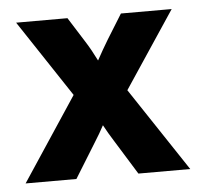

<svg xmlns="http://www.w3.org/2000/svg" viewBox="-39 -457 522 497"><g transform="rotate(-5 222.0 -208.5)"><path d="M8.3 0 152.1 -217.4 20.1 -416.7H153.5L193.8 -352.8Q201.4 -341 208.7 -327.8Q216 -314.6 222.9 -300.7Q230.6 -314.6 237.8 -327.4Q245.1 -340.3 252.8 -352.8L292.4 -416.7H424.3L291.7 -217.4L436.1 0H301.4L245.1 -91Q238.9 -100.7 232.6 -111.5Q226.4 -122.2 220.8 -132.6Q215.3 -122.2 209 -111.5Q202.8 -100.7 196.5 -91L140.3 0Z"/></g></svg>

Font: Afacad Flux
Style: Bold
Weight: 700
Designer: Kristian Moeller
Foundry: Dicotype
Version: Version 1.100